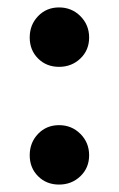

<svg xmlns="http://www.w3.org/2000/svg" viewBox="-20 -512 320 517"><path d="M60 -94Q60 -128 82.5 -151.5Q105 -175 139 -175Q173 -175 196.5 -151.5Q220 -128 220 -94Q220 -60 196.5 -37.5Q173 -15 139 -15Q105 -15 82.5 -37.5Q60 -60 60 -94ZM60 -411Q60 -445 82.5 -468.5Q105 -492 139 -492Q173 -492 196.5 -468.5Q220 -445 220 -411Q220 -377 196.5 -354.5Q173 -332 139 -332Q105 -332 82.5 -354.5Q60 -377 60 -411Z"/></svg>

Font: Akshar SemiBold
Style: Regular
Weight: 600
Designer: Tall Chai
Foundry: Tall Chai
Version: Version 1.000